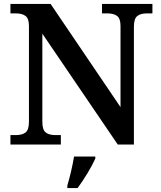

<svg xmlns="http://www.w3.org/2000/svg" viewBox="-20 -734 816 975"><path d="M33 -48H61Q93 -48 110 -61.5Q127 -75 127 -116V-602Q127 -640 109.5 -653Q92 -666 61 -666H33V-714H237L592 -190V-602Q592 -640 574.5 -653Q557 -666 526 -666H498V-714H754V-666H726Q694 -666 677 -652.5Q660 -639 660 -598V0H578L195 -563V-116Q195 -75 212 -61.5Q229 -48 261 -48H289V0H33ZM322 208Q344 133 356 61H464V71Q451 101 425.5 143.5Q400 186 374 221H322Z"/></svg>

Font: Noto Serif SemiBold
Style: Regular
Weight: 600
Designer: Monotype Design Team
Foundry: Monotype Imaging Inc.
Version: Version 1.001